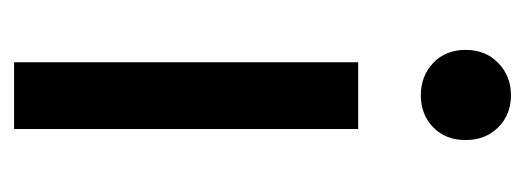

<svg xmlns="http://www.w3.org/2000/svg" viewBox="-262 -500 762 279"><g transform="rotate(90 119.5 -361.0)"><path d="M71 -500H168V0H71ZM119 -591Q91 -591 72 -609Q53 -627 53 -656Q53 -685 72 -703.5Q91 -722 119 -722Q147 -722 165.5 -703.5Q184 -685 184 -656Q184 -627 165.5 -609Q147 -591 119 -591Z"/></g></svg>

Font: NT Somic Medium
Style: Regular
Weight: 500
Designer: Ravid Balaliev — lead type designer, mastering
Michael Voronin — secret advisor, marketing
Ivan Kovalenko — best boy
Foundry: NT Type
Version: Version 0.7